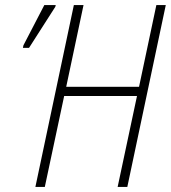

<svg xmlns="http://www.w3.org/2000/svg" viewBox="-20 -734 671 754"><path d="M119 0 270 -714H308L240 -393H526L594 -714H631L480 0H442L518 -357H232L156 0ZM70 -546 72 -556 154 -714H199L197 -707L94 -546Z"/></svg>

Font: Noto Sans Condensed ExtraLight
Style: Italic
Weight: 200
Width: 3
Italic angle: -12°
Designer: Monotype Design Team
Foundry: Monotype Imaging Inc.
Version: Version 2.013; ttfautohint (v1.8.4.7-5d5b)